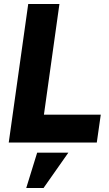

<svg xmlns="http://www.w3.org/2000/svg" viewBox="-20 -717 550 966"><path d="M24 0 122 -697H279L201 -140H487L467 0ZM112 229 167 51H324L199 229Z"/></svg>

Font: Hanken Grotesk Black
Style: Italic
Weight: 900
Italic angle: -8°
Designer: Alfredo Marco Pradil
Foundry: Hanken Design Co.
Version: Version 3.013